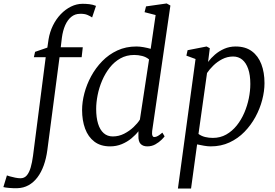

<svg xmlns="http://www.w3.org/2000/svg" viewBox="-124 -837 1592 1111"><path d="M157 -609.5Q164 -652 182.2 -689.2Q200.5 -726.5 227.5 -754.8Q254.5 -783 287 -799Q319.5 -815 354 -815Q373.5 -815 393.2 -812.8Q413 -810.5 431.5 -803L409 -736Q399.5 -743 382.2 -750.5Q365 -758 338.5 -757Q310 -757 288.5 -739.5Q267 -722 253.2 -690.8Q239.5 -659.5 234 -618L227.5 -563.5H355L348.5 -506H220.5L150 31Q143.5 80 129 120.2Q114.5 160.5 92.5 189.5Q70.5 218.5 41.2 234.8Q12 251 -24 252Q-48 252.5 -71 250.5Q-94 248.5 -104.5 245.5L-84 178Q-81 179.5 -67.2 183.5Q-53.5 187.5 -36 191Q-18.5 194.5 -5.5 194.5Q17 194.5 31 178Q45 161.5 53.5 132.2Q62 103 67 65L140.5 -506H72L79 -537L150 -561.5Z M756.5 -79Q754.5 -61 758 -52.5Q761.5 -44 768.5 -44Q779 -44 790 -50.5Q801 -57 815.5 -69.5L828.5 -48Q824.5 -42 810.5 -28Q796.5 -14 775.5 -2Q754.5 10 728.5 10Q703.5 10 689.8 -4.2Q676 -18.5 677 -51V-77.5Q661 -56.5 636.5 -36.2Q612 -16 580.8 -3Q549.5 10 513 10Q458 10 422 -17.5Q386 -45 368.5 -92.5Q351 -140 351 -200.5Q351 -246.5 364.2 -297.2Q377.5 -348 403.5 -396Q429.5 -444 467.5 -483Q505.5 -522 555 -545Q604.5 -568 665 -568Q684.5 -568 706.8 -564Q729 -560 748 -554.5L776.5 -750L712.5 -766.5L721 -800L840.5 -817L862 -805ZM738.5 -493Q721.5 -507.5 698.5 -513.2Q675.5 -519 653 -519Q608 -519 572.5 -499Q537 -479 510.8 -445.5Q484.5 -412 467 -371Q449.5 -330 441 -287.2Q432.5 -244.5 432.5 -206.5Q432.5 -157 443.5 -121.2Q454.5 -85.5 476 -66.5Q497.5 -47.5 528.5 -47.5Q563.5 -47.5 594.2 -63.2Q625 -79 648.8 -101.5Q672.5 -124 685.5 -145Z M905.5 254 1007.5 -495.5 954.5 -515 961.5 -546.5 1071.5 -568 1090 -558 1080 -478.5Q1096 -500.5 1119.8 -521Q1143.5 -541.5 1173.8 -554.8Q1204 -568 1239.5 -568Q1296 -568 1333 -540.8Q1370 -513.5 1388.2 -465.8Q1406.5 -418 1406.5 -356Q1406.5 -309.5 1393.2 -258.8Q1380 -208 1354 -160.2Q1328 -112.5 1290.5 -74Q1253 -35.5 1204 -12.8Q1155 10 1095.5 10Q1077 10 1056.2 6.2Q1035.5 2.5 1016.5 -1.5L981.5 254ZM1024.5 -62Q1041.5 -49.5 1063 -44.2Q1084.5 -39 1107.5 -39Q1150.5 -39 1185 -58.5Q1219.5 -78 1245.8 -110.8Q1272 -143.5 1289.5 -184.2Q1307 -225 1315.8 -268.2Q1324.5 -311.5 1324.5 -351.5Q1324.5 -403 1312.2 -438.2Q1300 -473.5 1277.8 -491.8Q1255.5 -510 1225 -510Q1191.5 -510 1162 -494.8Q1132.5 -479.5 1110 -457.2Q1087.5 -435 1074 -414.5Z"/></svg>

Font: Merriweather Light 18pt Light
Style: Italic
Weight: 300
Italic angle: -7.8°
Version: Version 2.101